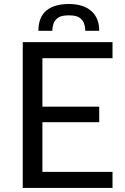

<svg xmlns="http://www.w3.org/2000/svg" viewBox="-20 -924 617 944"><path d="M533.2 -79.1Q533.2 -59.6 533.2 0Q422.9 0 91.8 0Q91.8 -67.4 91.8 -268.6Q91.8 -380.9 91.8 -716.8Q202.1 -716.8 533.2 -716.8Q533.2 -696.3 533.2 -637.7Q447.3 -637.7 188.5 -637.7Q188.5 -578.1 188.5 -399.4Q257.8 -399.4 467.8 -399.4Q467.8 -380.9 467.8 -323.2Q397.5 -323.2 188.5 -323.2Q188.5 -262.7 188.5 -79.1Q274.4 -79.1 533.2 -79.1ZM318.4 -904.3Q389.6 -904.3 428.7 -870.1Q467.8 -835.9 467.8 -772.5Q445.3 -772.5 399.4 -772.5Q399.4 -790 394.5 -804.7Q390.6 -819.3 380.9 -828.1Q372.1 -838.9 356.4 -843.8Q340.8 -848.6 318.4 -848.6Q295.9 -848.6 280.3 -843.8Q264.6 -838.9 255.9 -828.1Q246.1 -819.3 242.2 -804.7Q237.3 -790 237.3 -772.5Q214.8 -772.5 168.9 -772.5Q168.9 -839.8 208 -872.1Q247.1 -904.3 318.4 -904.3Z"/></svg>

Font: Lato
Style: Regular
Weight: 400
Designer: Lukasz Dziedzic with Adam Twardoch and Botio Nikoltchev
Version: Version 2.015; 2015-08-06; http://www.latofonts.com/